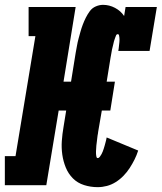

<svg xmlns="http://www.w3.org/2000/svg" viewBox="-40 -764 667 792"><path d="M363 8Q334 8 307 -0.5Q280 -9 261 -28Q242 -47 231.5 -72.5Q221 -98 217 -126Q213 -154 215 -182.5Q217 -211 222 -240L233 -308H202L151 0H-20V-120H24L106 -615H78V-735H272L222 -427H253L272 -545Q275 -560 277.5 -575Q280 -590 284 -604.5Q288 -619 292 -633.5Q296 -648 301.5 -662.5Q307 -677 314 -691Q321 -705 330.5 -718Q340 -731 355 -737.5Q370 -744 385 -744Q411 -744 434.5 -731.5Q458 -719 472 -698L478 -735H607L577 -554H448Q449 -559 449.5 -563.5Q450 -568 450.5 -572.5Q451 -577 451.5 -581.5Q452 -586 452.5 -590.5Q453 -595 453 -600Q453 -605 452.5 -609.5Q452 -614 451 -618.5Q450 -623 445 -623Q441 -623 439 -618.5Q437 -614 435.5 -609.5Q434 -605 432.5 -601Q431 -597 430 -593Q429 -589 428 -584.5Q427 -580 426 -576Q425 -572 424 -568Q423 -564 422 -559.5Q421 -555 420.5 -551Q420 -547 419 -542.5Q418 -538 417.5 -534Q417 -530 416 -526L400 -427H434L415 -308H380L365 -221Q365 -217 364 -213Q363 -209 362.5 -205Q362 -201 361.5 -197Q361 -193 360.5 -188.5Q360 -184 359.5 -180Q359 -176 358.5 -172Q358 -168 357.5 -164Q357 -160 357 -156Q357 -152 356.5 -148Q356 -144 356 -140Q356 -136 356 -132Q356 -128 356.5 -124.5Q357 -121 358 -116.5Q359 -112 363 -112Q368 -112 372 -117.5Q376 -123 379 -128.5Q382 -134 384 -139.5Q386 -145 388 -151Q390 -157 391.5 -162.5Q393 -168 394.5 -173.5Q396 -179 397.5 -185Q399 -191 400 -197L530 -143Q524 -124 515 -106Q506 -88 495 -71Q484 -54 469.5 -39Q455 -24 437.5 -13Q420 -2 401 3Q382 8 363 8Z"/></svg>

Font: Iosevka Slab Heavy Extended
Style: Italic
Weight: 900
Width: 7
Italic angle: -9°
Monospace: yes
Designer: Belleve Invis
Foundry: Belleve Invis
Version: Version 11.1.0; ttfautohint (v1.8.3)